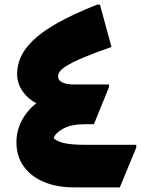

<svg xmlns="http://www.w3.org/2000/svg" viewBox="-20 -810 609 830"><path d="M51 -196Q51 -242 72.5 -285.5Q94 -329 137 -364Q102 -381 78 -415Q54 -449 54 -490Q54 -526 69 -561.5Q84 -597 121.5 -634Q159 -671 226.5 -709.5Q294 -748 400 -790H412L462 -607Q396 -584 343.5 -562.5Q291 -541 261 -521Q231 -501 231 -480Q231 -462 250 -453.5Q269 -445 295 -445H451V-433L386 -273H346Q288 -273 253.5 -254Q219 -235 212 -213Q224 -199 256.5 -191.5Q289 -184 349 -184H569V-172L498 0H298Q227 0 171 -23Q115 -46 83 -90Q51 -134 51 -196Z"/></svg>

Font: Kufam Black
Style: Regular
Weight: 900
Designer: Wael Morcos, Artur Schmal
Foundry: Original Type
Version: Version 1.301; ttfautohint (v1.8.3)